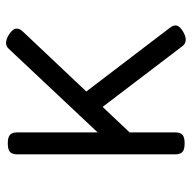

<svg xmlns="http://www.w3.org/2000/svg" viewBox="-20 -610 639 640"><g transform="rotate(-90 300.0 -290.5)"><path d="M117.2 -220.2 173.3 -173.3 514.2 -534.2Q537.6 -558.6 505.9 -579.6Q474.1 -600.1 457 -581.5ZM141.1 -584.5Q121.1 -584.5 113 -577.1Q105 -569.8 105 -552.7V-26.9Q105 -9.8 113 -2.4Q121.1 4.9 141.1 4.9H142.1Q162.1 4.9 170.2 -2.4Q178.2 -9.8 178.2 -26.9V-552.7Q178.2 -569.8 170.2 -577.1Q162.1 -584.5 142.1 -584.5ZM237.8 -301.8 465.3 -2.9Q481.4 18.6 513.7 0Q531.2 -10.3 534.2 -21Q537.1 -31.7 526.4 -44.9L301.8 -339.4Z"/></g></svg>

Font: Courier Prime Code
Style: Regular
Weight: 400
Designer: Alan Dague-Greene
Foundry: Quote-Unquote Apps
Version: Version 3.18